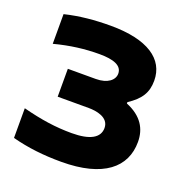

<svg xmlns="http://www.w3.org/2000/svg" viewBox="-124 -791 876 912"><g transform="rotate(20 313.5 -335.0)"><path d="M318 -276C354 -276 421 -267 421 -212C421 -163 375 -136 282 -136C201 -136 126 -147 33 -171V-21C113 0 192 9 282 9C495 9 593 -76 593 -204C593 -270 562 -325 481 -358V-365C542 -405 566 -444 566 -504C566 -613 470 -679 283 -679C203 -679 127 -672 53 -654V-504C133 -525 205 -534 279 -534C350 -534 394 -518 394 -477C394 -445 362 -417 302 -417H161V-276Z"/></g></svg>

Font: LT Wave Text Black
Style: Regular
Weight: 900
Designer: Daniel Lyons
Version: Version 2.5 (Glyphs App)